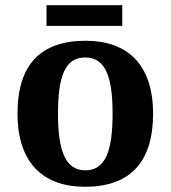

<svg xmlns="http://www.w3.org/2000/svg" viewBox="-20 -705 654 735"><path d="M158 -606H448V-685H158ZM305 10C476 10 566 -82 566 -270C566 -458 468 -549 308 -549C136 -549 47 -458 47 -270C47 -82 145 10 305 10ZM307 -53C230 -53 202 -128 202 -270C202 -413 229 -485 306 -485C383 -485 411 -413 411 -270C411 -128 384 -53 307 -53Z"/></svg>

Font: Noto Serif Lao
Style: Bold
Weight: 700
Designer: Monotype Design Team
Foundry: Monotype Imaging Inc.
Version: Version 2.003